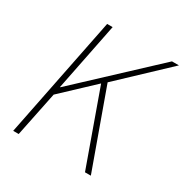

<svg xmlns="http://www.w3.org/2000/svg" viewBox="-155 -784 873 908"><g transform="rotate(30 282.0 -330.0)"><path d="M40 0H70L120 -244L288 -402L432 0H464L312 -422L564 -660H526L130 -290H128L202 -660H172Z"/></g></svg>

Font: Source Sans Pro ExtraLight
Style: Italic
Weight: 200
Italic angle: -11°
Designer: Paul D. Hunt
Foundry: Adobe Systems Incorporated
Version: Version 3.006;hotconv 1.0.111;makeotfexe 2.5.65597